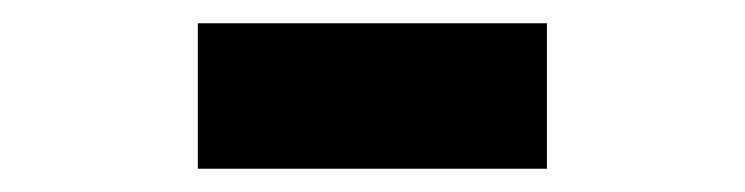

<svg xmlns="http://www.w3.org/2000/svg" viewBox="-20 -350 640 165"><path d="M150 -205V-330H450V-205Z"/></svg>

Font: Noto Sans Mono
Style: Bold
Weight: 700
Designer: Monotype Design Team
Foundry: Monotype Imaging Inc.
Version: Version 2.014